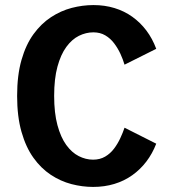

<svg xmlns="http://www.w3.org/2000/svg" viewBox="-20 -726 690 757"><path d="M347 11Q304.5 11 261.5 -0.2Q218.5 -11.5 180 -37Q141.5 -62.5 111.8 -104Q82 -145.5 64.8 -206Q47.5 -266.5 47.5 -348Q47.5 -429.5 64.8 -489.8Q82 -550 112.2 -591.5Q142.5 -633 181 -658.2Q219.5 -683.5 262.5 -694.8Q305.5 -706 348.5 -706Q393 -706 431.5 -694.2Q470 -682.5 501.5 -660Q533 -637.5 557 -605.8Q581 -574 596 -533.5L471 -471Q465 -491.5 454.8 -513.8Q444.5 -536 430 -555.2Q415.5 -574.5 395.2 -586.5Q375 -598.5 348 -598.5Q319 -598.5 291.2 -584.8Q263.5 -571 241.5 -541Q219.5 -511 206.5 -463.2Q193.5 -415.5 193.5 -348Q193.5 -280.5 206.5 -232.5Q219.5 -184.5 241.2 -154.5Q263 -124.5 290.5 -110.5Q318 -96.5 347 -96.5Q374 -96.5 394.5 -108.5Q415 -120.5 429.5 -139.8Q444 -159 454.2 -181Q464.5 -203 471 -222.5L596 -159.5Q581 -120.5 557 -89Q533 -57.5 501.2 -35Q469.5 -12.5 430.8 -0.8Q392 11 347 11Z"/></svg>

Font: Trispace Thin SemiBold
Style: Regular
Weight: 600
Version: Version 1.210